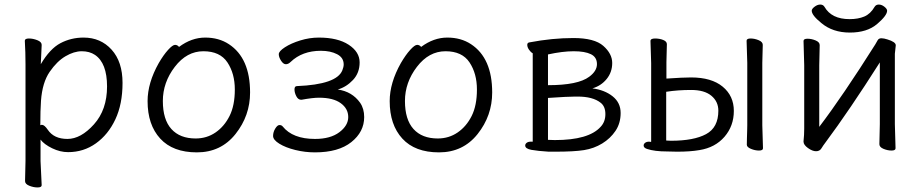

<svg xmlns="http://www.w3.org/2000/svg" viewBox="-20 -651 4042 843"><path d="M157 -101Q161 -103 164 -103Q175 -103 190 -81Q217 -41 276 -41Q335 -41 392.5 -105Q450 -169 450 -271.5Q450 -374 397 -410Q373 -426 339 -426Q305 -426 267.5 -404Q230 -382 198 -335.5Q166 -289 160 -209Q157 -167 157 -101ZM90 144 92 55V-368Q92 -421 89 -472Q89 -482 107 -482Q125 -482 144 -474.5Q163 -467 163 -454Q163 -448 162 -432Q161 -416 160.5 -398.5Q160 -381 159 -369Q199 -437 245.5 -461.5Q292 -486 347 -486Q422 -486 470 -433Q518 -380 518 -287Q518 -194 486.5 -127Q455 -60 401 -21.5Q347 17 279 17Q244 17 209 0Q174 -17 158 -38V56L163 162Q163 172 145 172Q127 172 108.5 164.5Q90 157 90 144Z M839 -43Q888 -43 926.5 -69.5Q965 -96 988 -142Q1011 -188 1011 -258Q1011 -328 978.5 -377Q946 -426 873 -426Q800 -426 747.5 -357.5Q695 -289 695 -207.5Q695 -126 732.5 -84.5Q770 -43 839 -43ZM766 -445Q821 -486 881 -486Q941 -486 985 -457Q1078 -396 1078 -245Q1078 -143 1014 -62.5Q950 18 844.5 18Q739 18 683.5 -42.5Q628 -103 628 -207Q628 -287 677 -374Q698 -410 718 -432Q738 -454 748.5 -454Q759 -454 766 -445Z M1381 -222Q1353 -222 1304 -213H1302Q1289 -213 1281 -228.5Q1273 -244 1273 -258.5Q1273 -273 1284 -273Q1458 -280 1483 -342Q1489 -357 1489 -368Q1489 -398 1460 -413Q1431 -428 1389 -428Q1307 -428 1256 -379Q1246 -369 1235 -369Q1224 -369 1214 -384.5Q1204 -400 1204 -413Q1204 -426 1231 -443.5Q1258 -461 1298.5 -473.5Q1339 -486 1380 -486Q1463 -486 1511 -454.5Q1559 -423 1559 -377Q1559 -331 1530 -300Q1501 -269 1463 -258Q1526 -249 1561 -200Q1579 -174 1579 -137Q1579 -72 1522.5 -27Q1466 18 1363 18Q1319 18 1276.5 7.5Q1234 -3 1206.5 -20Q1179 -37 1179 -54Q1179 -71 1188.5 -86.5Q1198 -102 1207 -102Q1216 -102 1221 -96Q1265 -41 1363 -41Q1431 -41 1470 -70.5Q1509 -100 1509 -137Q1509 -174 1476 -198Q1443 -222 1381 -222Z M1902 -43Q1951 -43 1989.5 -69.5Q2028 -96 2051 -142Q2074 -188 2074 -258Q2074 -328 2041.5 -377Q2009 -426 1936 -426Q1863 -426 1810.5 -357.5Q1758 -289 1758 -207.5Q1758 -126 1795.5 -84.5Q1833 -43 1902 -43ZM1829 -445Q1884 -486 1944 -486Q2004 -486 2048 -457Q2141 -396 2141 -245Q2141 -143 2077 -62.5Q2013 18 1907.5 18Q1802 18 1746.5 -42.5Q1691 -103 1691 -207Q1691 -287 1740 -374Q1761 -410 1781 -432Q1801 -454 1811.5 -454Q1822 -454 1829 -445Z M2386 -37 2416 -36Q2565 -36 2617 -94Q2638 -116 2638 -150Q2638 -184 2617 -200Q2583 -227 2516 -227H2506Q2473 -227 2386 -221ZM2386 -412V-277Q2518 -277 2567 -314Q2601 -339 2601 -369.5Q2601 -400 2574.5 -413Q2548 -426 2499 -426Q2450 -426 2386 -412ZM2389 15Q2341 12 2313.5 7Q2286 2 2286 -12Q2286 -19 2292.5 -24Q2299 -29 2310 -29H2319V-417Q2310 -422 2302.5 -433Q2295 -444 2295 -454Q2295 -464 2305 -465Q2405 -484 2497.5 -484Q2590 -484 2629 -449.5Q2668 -415 2668 -374.5Q2668 -334 2643.5 -304Q2619 -274 2581 -263Q2635 -256 2670 -228Q2705 -200 2705 -155Q2705 -110 2682.5 -76.5Q2660 -43 2624 -21Q2588 1 2544.5 8Q2501 15 2417 15Z M2905 -248V-34L2926 -33Q3026 -33 3080 -62Q3134 -91 3134 -165Q3134 -205 3103.5 -230.5Q3073 -256 3014.5 -256Q2956 -256 2905 -248ZM2830 -29 2837 -28Q2839 -28 2839 -29V-374L2836 -471Q2836 -482 2856 -482Q2876 -482 2892 -475.5Q2908 -469 2908 -457L2906 -378V-306Q2979 -311 3014 -311Q3104 -311 3153 -270.5Q3202 -230 3202 -164Q3202 -98 3161 -50.5Q3120 -3 3051 8Q3011 15 2953 15L2909 14Q2854 14 2821 3Q2806 -2 2806 -12Q2806 -19 2812.5 -24Q2819 -29 2830 -29ZM3327 -101 3330 0Q3330 10 3312.5 10Q3295 10 3277 2.5Q3259 -5 3259 -15.5Q3259 -26 3259.5 -43Q3260 -60 3260.5 -77Q3261 -94 3261 -101V-375L3258 -472Q3258 -482 3275.5 -482Q3293 -482 3311 -474.5Q3329 -467 3329 -454L3327 -375Z M3841 -18 3843 -106V-377Q3709 -166 3604 -25Q3594 -12 3586.5 0.5Q3579 13 3563 13Q3547 13 3527.5 -1Q3508 -15 3508 -29V-31Q3511 -58 3511 -86V-364L3508 -471Q3508 -481 3525.5 -481Q3543 -481 3561 -473.5Q3579 -466 3579 -453L3577 -364V-94Q3681 -231 3823 -456Q3828 -464 3833 -473.5Q3838 -483 3849.5 -483Q3861 -483 3876 -478Q3913 -467 3913 -452L3909 -415V-106L3912 0Q3912 10 3894.5 10Q3877 10 3859 2.5Q3841 -5 3841 -18ZM3875 -604Q3875 -583 3831 -545.5Q3787 -508 3711.5 -508Q3636 -508 3586 -550Q3544 -584 3544 -604Q3544 -612 3556.5 -621.5Q3569 -631 3581.5 -631Q3594 -631 3600 -621Q3631 -567 3710 -567Q3748 -567 3775 -578.5Q3802 -590 3820 -621Q3826 -631 3838.5 -631Q3851 -631 3863 -621.5Q3875 -612 3875 -604Z"/></svg>

Font: LXGW WenKai
Style: Regular
Weight: 400
Designer: LXGW / Fontworks Inc.
Foundry: LXGW / Fontworks Inc.
Version: Version 1.520; June 14, 2025